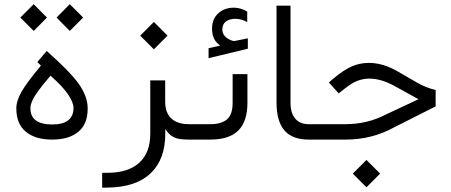

<svg xmlns="http://www.w3.org/2000/svg" viewBox="-20 -663 2141 912"><path d="M248.5 -579.6 311.5 -516.1 375 -579.6 311.5 -643.1ZM76.7 -579.6 140.1 -516.1 203.1 -579.6 140.1 -643.1ZM124.5 -148.4C124.5 -160.2 127.9 -172.9 134.3 -186.5C140.6 -200.2 149.9 -215.3 162.6 -232.4C174.8 -249.5 192.4 -271 215.3 -297.9L220.2 -303.2L225.6 -298.3C260.3 -267.6 286.1 -239.7 303.2 -214.8C320.3 -189.5 329.1 -168 329.1 -150.4C329.1 -98.1 295.4 -71.8 228.5 -71.8C159.2 -71.8 124.5 -97.2 124.5 -148.4ZM228 0C281.2 0 322.3 -12.2 352.1 -37.1C381.8 -61.5 396.5 -98.1 396.5 -147.5C396.5 -186 382.3 -224.6 354.5 -264.2C326.2 -303.7 275.4 -356 201.7 -420.9L157.2 -368.2L169.4 -356.4L174.3 -351.6L170.4 -346.2C127.9 -295.4 98.6 -255.9 82.5 -227.5C65.9 -198.7 57.6 -172.4 57.6 -147.9C57.6 -98.6 72.8 -61.5 103 -37.1C132.8 -12.2 174.8 0 228 0Z M646 -493.7 710.9 -428.7 775.9 -493.7 710.9 -558.6ZM883.8 0C888.2 0 891.1 -3.4 893.6 -9.8C896 -16.1 897 -24.4 897 -34.7V-40C897 -50.3 896 -58.1 893.6 -64.5C891.1 -70.3 888.2 -73.2 884.3 -73.2H877C840.3 -73.2 812.5 -82.5 793.5 -100.6C774.4 -118.7 764.6 -145 764.6 -179.7V-281.2H693.8V-27.8C693.8 32.2 676.3 78.1 641.6 109.9C606.9 141.6 557.1 157.7 492.2 157.7H465.3V228.5L493.2 228C582 226.6 649.4 204.1 695.8 159.7C742.2 115.7 765.1 53.2 765.1 -28.3V-31.2V-50.3C771.5 -40.5 777.8 -32.7 783.2 -27.3C788.6 -22 795.4 -16.6 803.7 -12.2C812 -7.8 822.3 -4.4 834 -2.9C845.2 -1 859.9 0 877 0Z M1020 -451.2 1025.9 -446.3 1018.6 -444.8 970.7 -434.1V-386.7L1157.2 -431.6V-481C1152.8 -480 1146.5 -478.5 1138.7 -477.1C1130.4 -475.6 1123 -474.1 1116.2 -472.7C1109.4 -471.2 1103 -469.7 1097.2 -468.8C1095.2 -468.3 1093.8 -468.3 1092.3 -468.3C1089.4 -468.3 1085.9 -468.8 1081.5 -470.2C1051.8 -481.4 1036.6 -498.5 1036.1 -522C1036.1 -539.6 1042 -552.7 1053.2 -561C1064.5 -569.3 1079.1 -573.7 1098.1 -573.7C1117.2 -573.7 1135.7 -568.4 1154.3 -558.1V-607.9C1133.8 -620.1 1112.8 -626.5 1091.3 -626.5C1061 -626.5 1036.1 -617.7 1016.6 -599.6C997.1 -581.5 987.3 -558.1 987.3 -528.3C987.3 -510.3 989.7 -495.6 995.1 -483.4C1000 -471.2 1008.3 -460.4 1020 -451.2ZM880.4 -73.2C877.9 -73.2 875.5 -71.8 873.5 -69.3C871.6 -66.4 870.1 -62.5 869.1 -57.6C868.2 -52.7 867.7 -46.9 867.7 -40V-34.7C867.7 -11.7 872.1 0 880.4 0H978.5C1038.6 0 1083 -14.2 1111.8 -43C1140.6 -71.8 1155.3 -115.2 1155.3 -174.3V-311H1085V-174.8C1085 -138.2 1076.2 -111.8 1059.1 -96.7C1041.5 -81.1 1014.6 -73.2 979 -73.2Z M1467.3 0C1475.6 0 1480 -11.7 1480 -34.7V-40C1480 -50.3 1479 -58.1 1477.1 -64.5C1474.6 -70.3 1471.7 -73.2 1467.3 -73.2H1446.8C1418.5 -73.2 1397 -82 1382.3 -99.6C1367.2 -117.2 1359.9 -142.6 1359.9 -175.3V-636.2H1293.5V-175.8C1293.5 -116.2 1306.2 -72.3 1331.1 -43.5C1356 -14.6 1394 0 1445.3 0Z M1655.8 161.6 1720.7 226.6 1785.6 161.6 1720.7 96.7ZM1462.9 -73.2C1460.4 -73.2 1458 -71.8 1456.1 -69.3C1454.1 -66.4 1452.6 -62.5 1451.7 -57.6C1450.7 -52.7 1450.2 -46.9 1450.2 -40V-34.7C1450.2 -11.7 1454.6 0 1462.9 0H1622.1C1704.6 0 1780.3 -19 1849.1 -56.6L2049.3 -157.7V-235.4C2018.6 -242.7 1989.3 -254.4 1960.4 -271L1868.2 -324.2C1821.8 -351.1 1776.4 -364.3 1731.9 -364.3C1703.1 -364.3 1675.8 -358.4 1649.9 -347.2C1624 -335.4 1596.2 -316.9 1566.4 -292L1542 -271.5L1588.9 -219.2L1618.2 -242.7C1638.7 -258.8 1657.7 -271 1675.8 -278.3C1693.8 -285.6 1713.4 -289.6 1734.9 -289.6C1772.5 -289.6 1813 -277.3 1856 -253.4L1955.1 -198.7L1967.8 -191.9L1954.6 -185.5L1813 -119.1C1753.9 -88.4 1689.9 -73.2 1621.1 -73.2Z"/></svg>

Font: Shabnam FD Light
Style: Regular
Weight: 300
Foundry: DejaVu fonts team - Redesigned by Saber Rastikerdar - Based on Vazir font
Version: Version 5.00;October 20, 2019;FontCreator 12.0.0.2547 64-bit